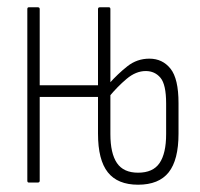

<svg xmlns="http://www.w3.org/2000/svg" viewBox="-20 -501 550 527"><path d="M59 0Q55 0 55 -5V-476Q55 -481 59 -481H84Q89 -481 89 -476V-267H253V-235H89V-5Q89 0 84 0ZM359 6Q303 6 276 -28Q249 -62 249 -134V-476Q249 -481 254 -481H279Q283 -481 283 -476V-133Q283 -80 301 -53.5Q319 -27 359 -27Q400 -27 418 -53.5Q436 -80 436 -133V-217Q436 -269 420.5 -287.5Q405 -306 380 -306Q353 -306 327.5 -284.5Q302 -263 279 -235V-271Q303 -298 329.5 -319Q356 -340 390 -340Q426 -340 448 -312.5Q470 -285 470 -218V-134Q470 -62 443 -28Q416 6 359 6Z"/></svg>

Font: Sofia Sans Extra Condensed ExtraLight
Style: Regular
Weight: 250
Designer: Botio Nikoltchev, Ani Petrova
Foundry: lettersoup
Version: Version 4.101